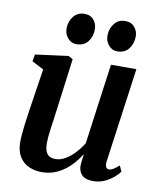

<svg xmlns="http://www.w3.org/2000/svg" viewBox="-86 -832 756 911"><g transform="rotate(10 292.0 -376.5)"><path d="M176.5 10.5Q143.5 10.5 115.5 -1.8Q87.5 -14 70 -41Q52.5 -68 52 -111.5Q52 -128 53.8 -149.5Q55.5 -171 58.5 -195.2Q61.5 -219.5 65 -243Q68.5 -266.5 71.5 -287L99.5 -470.5L43 -500L49 -533.5L207.5 -554.5L229 -542.5L195.5 -287Q193 -266.5 189.8 -244.5Q186.5 -222.5 183.8 -201.5Q181 -180.5 179.2 -162.5Q177.5 -144.5 177.5 -132Q177.5 -105.5 183.5 -90.2Q189.5 -75 201.2 -68.5Q213 -62 230.5 -62Q254.5 -62 278.2 -76Q302 -90 323 -112.8Q344 -135.5 359.5 -161L412.5 -548.5H535L472 -93.5Q469.5 -75 474.5 -66.2Q479.5 -57.5 489 -57.5Q498 -57.5 509 -63.8Q520 -70 537 -85L549.5 -57.5Q543 -47.5 525.5 -31.5Q508 -15.5 482 -2.8Q456 10 423.5 10Q388 10 371.2 -6.2Q354.5 -22.5 353.5 -48.5Q353.5 -51.5 353.8 -58Q354 -64.5 355 -72.8Q356 -81 357.2 -89.5Q358.5 -98 359.5 -105L358 -106Q344 -84 326 -63.2Q308 -42.5 285.2 -25.8Q262.5 -9 235.5 0.8Q208.5 10.5 176.5 10.5ZM233 -616Q208 -616 191.2 -636.2Q174.5 -656.5 175 -683Q176 -717 195.5 -740.8Q215 -764.5 247.5 -764.5Q277 -764.5 292.8 -744.8Q308.5 -725 308 -700Q308 -665 288.8 -640.5Q269.5 -616 233 -616ZM430 -616Q405 -616 388.2 -636.2Q371.5 -656.5 372 -683Q373 -717 392.2 -740.8Q411.5 -764.5 444 -764.5Q473.5 -764.5 489.5 -744.8Q505.5 -725 505 -700Q504.5 -665 485.2 -640.5Q466 -616 430 -616Z"/></g></svg>

Font: Merriweather 48pt SemiBold
Style: Italic
Weight: 600
Italic angle: -7.8°
Designer: Eben Sorkin
Foundry: Eben Sorkin
Version: Version 2.101